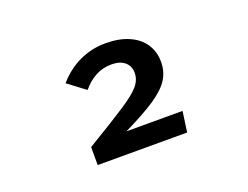

<svg xmlns="http://www.w3.org/2000/svg" viewBox="-64 -779 744 576"><g transform="rotate(-20 307.5 -490.5)"><path d="M279 -388.7H457.9L448.7 -323.1H163.1V-380.5Q253.3 -434.9 291.8 -460.3Q330.3 -485.6 346.2 -504.4Q362.1 -523.1 362.1 -545.1Q362.1 -567.2 346.9 -580Q331.8 -592.8 304.6 -592.8Q251.3 -592.8 211.8 -545.1L156.4 -586.7Q187.2 -622.1 226.2 -640.3Q265.1 -658.5 309.7 -658.5Q353.3 -658.5 384.4 -644.6Q415.4 -630.8 431.5 -606.2Q447.7 -581.5 447.7 -549.7Q447.7 -517.4 431.8 -493.1Q415.9 -468.7 380.5 -444.9Q345.1 -421 279 -388.7Z"/></g></svg>

Font: Fira Code Fixed Retina
Style: Regular
Weight: 450
Monospace: yes
Designer: Carrois Corporate, Edenspiekermann AG, Nikita Prokopov
Foundry: Carrois Corporate, Edenspiekermann AG, Nikita Prokopov
Version: Version 5.002